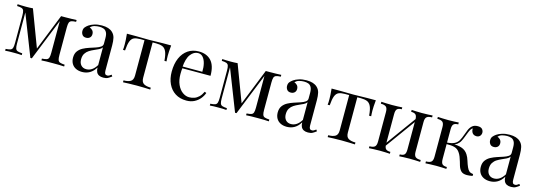

<svg xmlns="http://www.w3.org/2000/svg" viewBox="3 -1285 5720 2055"><g transform="rotate(15 2863.0 -257.5)"><path d="M682 -515V-495Q648 -494 630.5 -487.5Q613 -481 607 -463.5Q601 -446 601 -409V-106Q601 -70 607 -52Q613 -34 630.5 -28Q648 -22 682 -20V0Q659 -2 626 -2.5Q593 -3 558 -3Q519 -3 485 -2.5Q451 -2 430 0V-20Q464 -22 481.5 -28Q499 -34 505 -52Q511 -70 511 -106V-457L325 5H309L131 -451V-106Q131 -70 137 -52Q143 -34 160.5 -28Q178 -22 212 -20V0Q194 -2 170.5 -2.5Q147 -3 121 -3Q96 -3 70.5 -2.5Q45 -2 28 0V-20Q62 -22 79.5 -28Q97 -34 103 -52Q109 -70 109 -106V-409Q109 -446 103 -463.5Q97 -481 79.5 -487.5Q62 -494 28 -495V-515Q45 -514 70.5 -513Q96 -512 121 -512Q165 -512 198 -515L356 -96L344 -94L511 -512Q522 -512 533.5 -512Q545 -512 558 -512Q593 -512 625.5 -513Q658 -514 682 -515Z M881 7Q840 7 810 -8.5Q780 -24 764.5 -52Q749 -80 749 -117Q749 -161 769.5 -189Q790 -217 822 -234Q854 -251 889.5 -262.5Q925 -274 957 -284.5Q989 -295 1009.5 -309Q1030 -323 1030 -346V-408Q1030 -450 1017.5 -472Q1005 -494 984 -501.5Q963 -509 937 -509Q912 -509 883.5 -502Q855 -495 838 -473Q857 -469 871 -453Q885 -437 885 -412Q885 -387 869 -372.5Q853 -358 828 -358Q799 -358 785.5 -376.5Q772 -395 772 -418Q772 -444 785 -460Q798 -476 818 -490Q841 -506 877.5 -517.5Q914 -529 960 -529Q1001 -529 1030 -519.5Q1059 -510 1078 -492Q1104 -468 1112 -433.5Q1120 -399 1120 -351V-73Q1120 -48 1127.5 -37Q1135 -26 1151 -26Q1162 -26 1172 -31Q1182 -36 1196 -47L1207 -30Q1186 -14 1167 -3.5Q1148 7 1116 7Q1087 7 1068 -3Q1049 -13 1039.5 -32.5Q1030 -52 1030 -82Q1003 -37 965.5 -15Q928 7 881 7ZM917 -33Q950 -33 978.5 -52Q1007 -71 1030 -109V-305Q1018 -288 995 -276.5Q972 -265 945 -253.5Q918 -242 893.5 -226.5Q869 -211 853 -186Q837 -161 837 -121Q837 -81 858.5 -57Q880 -33 917 -33Z M1730 -514Q1726 -479 1724.5 -447Q1723 -415 1723 -398Q1723 -380 1724 -363.5Q1725 -347 1726 -336H1703Q1698 -405 1682 -439Q1666 -473 1638 -483.5Q1610 -494 1569 -494H1530V-103Q1530 -54 1558.5 -37.5Q1587 -21 1636 -21V0Q1613 -1 1572.5 -2.5Q1532 -4 1485 -4Q1439 -4 1398 -2.5Q1357 -1 1334 0V-21Q1384 -21 1412 -37.5Q1440 -54 1440 -103V-494H1391Q1350 -494 1324.5 -483Q1299 -472 1285.5 -438Q1272 -404 1267 -335H1244Q1246 -346 1246.5 -362.5Q1247 -379 1247 -397Q1247 -414 1245.5 -446Q1244 -478 1240 -513H1336Q1370 -513 1408.5 -512Q1447 -511 1484 -511Q1522 -511 1561 -512.5Q1600 -514 1634 -514Z M2034 -529Q2122 -529 2171.5 -475.5Q2221 -422 2221 -309H1868L1867 -328H2125Q2127 -377 2117 -418.5Q2107 -460 2085.5 -485Q2064 -510 2030 -510Q1984 -510 1948.5 -464Q1913 -418 1906 -318L1909 -314Q1907 -299 1906 -281Q1905 -263 1905 -245Q1905 -177 1927 -128Q1949 -79 1984.5 -53.5Q2020 -28 2058 -28Q2088 -28 2115 -37.5Q2142 -47 2165 -69Q2188 -91 2205 -128L2225 -120Q2214 -87 2189 -56Q2164 -25 2126 -5.5Q2088 14 2038 14Q1966 14 1914.5 -19Q1863 -52 1835.5 -110.5Q1808 -169 1808 -245Q1808 -333 1836 -396.5Q1864 -460 1915 -494.5Q1966 -529 2034 -529Z M2950 -515V-495Q2916 -494 2898.5 -487.5Q2881 -481 2875 -463.5Q2869 -446 2869 -409V-106Q2869 -70 2875 -52Q2881 -34 2898.5 -28Q2916 -22 2950 -20V0Q2927 -2 2894 -2.5Q2861 -3 2826 -3Q2787 -3 2753 -2.5Q2719 -2 2698 0V-20Q2732 -22 2749.5 -28Q2767 -34 2773 -52Q2779 -70 2779 -106V-457L2593 5H2577L2399 -451V-106Q2399 -70 2405 -52Q2411 -34 2428.5 -28Q2446 -22 2480 -20V0Q2462 -2 2438.5 -2.5Q2415 -3 2389 -3Q2364 -3 2338.5 -2.5Q2313 -2 2296 0V-20Q2330 -22 2347.5 -28Q2365 -34 2371 -52Q2377 -70 2377 -106V-409Q2377 -446 2371 -463.5Q2365 -481 2347.5 -487.5Q2330 -494 2296 -495V-515Q2313 -514 2338.5 -513Q2364 -512 2389 -512Q2433 -512 2466 -515L2624 -96L2612 -94L2779 -512Q2790 -512 2801.5 -512Q2813 -512 2826 -512Q2861 -512 2893.5 -513Q2926 -514 2950 -515Z M3149 7Q3108 7 3078 -8.5Q3048 -24 3032.5 -52Q3017 -80 3017 -117Q3017 -161 3037.5 -189Q3058 -217 3090 -234Q3122 -251 3157.5 -262.5Q3193 -274 3225 -284.5Q3257 -295 3277.5 -309Q3298 -323 3298 -346V-408Q3298 -450 3285.5 -472Q3273 -494 3252 -501.5Q3231 -509 3205 -509Q3180 -509 3151.5 -502Q3123 -495 3106 -473Q3125 -469 3139 -453Q3153 -437 3153 -412Q3153 -387 3137 -372.5Q3121 -358 3096 -358Q3067 -358 3053.5 -376.5Q3040 -395 3040 -418Q3040 -444 3053 -460Q3066 -476 3086 -490Q3109 -506 3145.5 -517.5Q3182 -529 3228 -529Q3269 -529 3298 -519.5Q3327 -510 3346 -492Q3372 -468 3380 -433.5Q3388 -399 3388 -351V-73Q3388 -48 3395.5 -37Q3403 -26 3419 -26Q3430 -26 3440 -31Q3450 -36 3464 -47L3475 -30Q3454 -14 3435 -3.5Q3416 7 3384 7Q3355 7 3336 -3Q3317 -13 3307.5 -32.5Q3298 -52 3298 -82Q3271 -37 3233.5 -15Q3196 7 3149 7ZM3185 -33Q3218 -33 3246.5 -52Q3275 -71 3298 -109V-305Q3286 -288 3263 -276.5Q3240 -265 3213 -253.5Q3186 -242 3161.5 -226.5Q3137 -211 3121 -186Q3105 -161 3105 -121Q3105 -81 3126.5 -57Q3148 -33 3185 -33Z M3998 -514Q3994 -479 3992.5 -447Q3991 -415 3991 -398Q3991 -380 3992 -363.5Q3993 -347 3994 -336H3971Q3966 -405 3950 -439Q3934 -473 3906 -483.5Q3878 -494 3837 -494H3798V-103Q3798 -54 3826.5 -37.5Q3855 -21 3904 -21V0Q3881 -1 3840.5 -2.5Q3800 -4 3753 -4Q3707 -4 3666 -2.5Q3625 -1 3602 0V-21Q3652 -21 3680 -37.5Q3708 -54 3708 -103V-494H3659Q3618 -494 3592.5 -483Q3567 -472 3553.5 -438Q3540 -404 3535 -335H3512Q3514 -346 3514.5 -362.5Q3515 -379 3515 -397Q3515 -414 3513.5 -446Q3512 -478 3508 -513H3604Q3638 -513 3676.5 -512Q3715 -511 3752 -511Q3790 -511 3829 -512.5Q3868 -514 3902 -514Z M4627 -514V-493Q4586 -493 4568.5 -478Q4551 -463 4551 -421V-93Q4551 -51 4568.5 -36Q4586 -21 4627 -21V0Q4610 -1 4575 -2.5Q4540 -4 4507 -4Q4474 -4 4442.5 -2.5Q4411 -1 4395 0V-21Q4431 -21 4446 -36Q4461 -51 4461 -93V-421Q4461 -463 4446 -478Q4431 -493 4395 -493V-514Q4411 -513 4442.5 -511.5Q4474 -510 4507 -510Q4540 -510 4575 -511.5Q4610 -513 4627 -514ZM4291 -514V-493Q4255 -493 4240 -478Q4225 -463 4225 -421V-93Q4225 -51 4240 -36Q4255 -21 4291 -21V0Q4275 -1 4243.5 -2.5Q4212 -4 4179 -4Q4146 -4 4111 -2.5Q4076 -1 4059 0V-21Q4100 -21 4117.5 -36Q4135 -51 4135 -93V-421Q4135 -463 4117.5 -478Q4100 -493 4059 -493V-514Q4076 -513 4111 -511.5Q4146 -510 4179 -510Q4212 -510 4243.5 -511.5Q4275 -513 4291 -514ZM4471 -444 4487 -433 4212 -53 4196 -65Z M5125 -529Q5160 -529 5174.5 -512Q5189 -495 5189 -474Q5189 -452 5175 -436.5Q5161 -421 5136 -421Q5118 -421 5105 -429Q5092 -437 5085 -451.5Q5078 -466 5078 -485Q5078 -487 5078 -489Q5078 -491 5078 -492Q5067 -487 5058.5 -474Q5050 -461 5041 -439Q5032 -417 5020 -385Q5010 -358 4997 -333Q4984 -308 4961 -291Q4938 -274 4898 -269L4907 -276Q4967 -278 5012.5 -263Q5058 -248 5084 -207Q5101 -181 5112.5 -143Q5124 -105 5137 -76Q5148 -51 5162.5 -37.5Q5177 -24 5208 -21V0Q5192 3 5176 5Q5160 7 5146 7Q5101 7 5080 -14.5Q5059 -36 5048 -73Q5043 -90 5036 -114.5Q5029 -139 5019 -164.5Q5009 -190 4995 -209Q4973 -240 4938 -249.5Q4903 -259 4847 -257V-274Q4902 -277 4932 -292.5Q4962 -308 4978 -336Q4994 -364 5007 -402Q5017 -430 5029 -459.5Q5041 -489 5063.5 -509Q5086 -529 5125 -529ZM4917 -514V-493Q4881 -493 4866 -478Q4851 -463 4851 -421V-93Q4851 -51 4866 -36Q4881 -21 4917 -21V0Q4901 -1 4869 -2.5Q4837 -4 4804 -4Q4771 -4 4736.5 -2.5Q4702 -1 4685 0V-21Q4726 -21 4743.5 -36Q4761 -51 4761 -93V-421Q4761 -463 4743.5 -478Q4726 -493 4685 -493V-514Q4702 -513 4736.5 -511.5Q4771 -510 4804 -510Q4837 -510 4869 -511.5Q4901 -513 4917 -514Z M5399 7Q5358 7 5328 -8.5Q5298 -24 5282.5 -52Q5267 -80 5267 -117Q5267 -161 5287.5 -189Q5308 -217 5340 -234Q5372 -251 5407.5 -262.5Q5443 -274 5475 -284.5Q5507 -295 5527.5 -309Q5548 -323 5548 -346V-408Q5548 -450 5535.5 -472Q5523 -494 5502 -501.5Q5481 -509 5455 -509Q5430 -509 5401.5 -502Q5373 -495 5356 -473Q5375 -469 5389 -453Q5403 -437 5403 -412Q5403 -387 5387 -372.5Q5371 -358 5346 -358Q5317 -358 5303.5 -376.5Q5290 -395 5290 -418Q5290 -444 5303 -460Q5316 -476 5336 -490Q5359 -506 5395.5 -517.5Q5432 -529 5478 -529Q5519 -529 5548 -519.5Q5577 -510 5596 -492Q5622 -468 5630 -433.5Q5638 -399 5638 -351V-73Q5638 -48 5645.5 -37Q5653 -26 5669 -26Q5680 -26 5690 -31Q5700 -36 5714 -47L5725 -30Q5704 -14 5685 -3.5Q5666 7 5634 7Q5605 7 5586 -3Q5567 -13 5557.5 -32.5Q5548 -52 5548 -82Q5521 -37 5483.5 -15Q5446 7 5399 7ZM5435 -33Q5468 -33 5496.5 -52Q5525 -71 5548 -109V-305Q5536 -288 5513 -276.5Q5490 -265 5463 -253.5Q5436 -242 5411.5 -226.5Q5387 -211 5371 -186Q5355 -161 5355 -121Q5355 -81 5376.5 -57Q5398 -33 5435 -33Z"/></g></svg>

Font: Playfair Display
Style: Regular
Weight: 400
Designer: Claus Eggers Sørensen
Foundry: Claus Eggers Sørensen
Version: Version 1.203